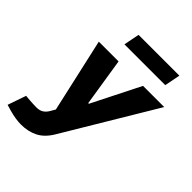

<svg xmlns="http://www.w3.org/2000/svg" viewBox="-321 -871 1225 1225"><g transform="rotate(45 291.5 -258.5)"><path d="M81.6 209Q60.7 209 32.7 205Q4.8 201 -28.6 191.6L-67.5 180.1L-24.7 56L15.8 59.5Q31.3 60.5 46 61.2Q60.8 62 73.2 62Q101.7 62 119.7 51Q137.7 40 150.7 19L181.9 -34.9L189.3 6H176.4L59 -516.4H237.3L288.5 -191.4H294.4L458 -516.4H649.1L281.5 97.7Q245.1 158.6 195.3 183.8Q145.4 209 81.6 209ZM186.7 -620 207.7 -726.3H575.8L554.9 -620Z"/></g></svg>

Font: REM Medium
Style: Italic
Weight: 500
Italic angle: -11°
Designer: Octavio Pardo
Foundry: Ashler Design
Version: Version 1.005;gftools[0.9.28]